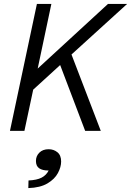

<svg xmlns="http://www.w3.org/2000/svg" viewBox="-20 -670 671 983"><path d="M31 0 169 -650H243L173 -319L533 -650H631L346 -391L496 0H416L288 -337L150 -211L105 0ZM125 293 126 254Q169 252 193 239.5Q217 227 229 203Q197 203 180.5 191.5Q164 180 164 154Q164 129 181.5 111.5Q199 94 229 94Q255 94 274 109.5Q293 125 293 157Q293 185 276.5 216Q260 247 223 269Q186 291 125 293Z"/></svg>

Font: Sometype Mono
Style: Italic
Weight: 400
Italic angle: -12°
Monospace: yes
Designer: Ryoichi Tsunekawa
Foundry: Dharma Type
Version: Version 1.000; ttfautohint (v1.8.3)